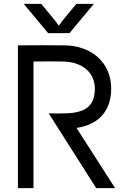

<svg xmlns="http://www.w3.org/2000/svg" viewBox="-20 -966 643 986"><path d="M152 0V-650C202 -651 254 -651 305 -650C402 -648 467 -594 467 -511C467 -418 414 -387 319 -384C290 -383 260 -383 230 -384L474 0H571L373 -309C495 -327 551 -405 551 -511C551 -648 446 -731 314 -733C233 -734 153 -734 72 -733V0ZM102 -946 227 -796H337L462 -946H372L301 -860L282 -834L263 -860L192 -946Z"/></svg>

Font: Kreadon Medium
Style: Regular
Weight: 500
Designer: kohakuno
Foundry: StudioGnu
Version: Version 1.000;Glyphs 3.1.2 (3151)